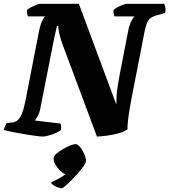

<svg xmlns="http://www.w3.org/2000/svg" viewBox="-31 -724 898 1018"><path d="M195 0Q185 0 158.5 -3.5Q132 -7 99 -12.5Q66 -18 36 -24Q6 -30 -11 -35Q-8 -46 -3.5 -56.5Q1 -67 5 -71L36 -75Q51 -77 63 -87Q75 -97 85.5 -122.5Q96 -148 105 -195L176 -560Q183 -593 192.5 -613Q202 -633 209 -637H118Q115 -642 113 -651.5Q111 -661 112 -671Q119 -678 133.5 -685.5Q148 -693 162.5 -698.5Q177 -704 182 -704H387L586 -169Q586 -197 587.5 -218.5Q589 -240 592.5 -264.5Q596 -289 603 -325L648 -557Q655 -593 665.5 -613Q676 -633 683 -637H576Q574 -643 572 -650.5Q570 -658 571 -671Q578 -678 592 -685.5Q606 -693 620.5 -698.5Q635 -704 640 -704H840Q842 -699 845 -687Q848 -675 845 -655L804 -644Q780 -638 767 -627.5Q754 -617 747 -599Q740 -581 734 -549L665 -195Q652 -126 648 -88Q644 -50 645 -38Q626 -25 597 -17Q568 -9 537.5 -5Q507 -1 483 0L306 -474Q290 -516 283.5 -545Q277 -574 278 -586H271Q270 -579 266 -564.5Q262 -550 255 -515L184 -155Q179 -127 169.5 -110Q160 -93 154 -85L290 -69Q292 -64 293 -55Q294 -46 292 -35Q273 -20 242.5 -10Q212 0 195 0ZM297 274Q283 274 263 264Q243 254 240 244Q258 234 279 223.5Q300 213 316 200Q303 195 288 181Q273 167 263 149.5Q253 132 253 116Q253 105 267 92Q281 79 301 67.5Q321 56 340 48Q359 40 369 40Q381 40 394 56Q407 72 416 93Q425 114 425 129Q425 138 413.5 155Q402 172 384 192.5Q366 213 348 231.5Q330 250 315.5 262Q301 274 297 274Z"/></svg>

Font: Texturina Black
Style: Italic
Weight: 900
Italic angle: -11°
Designer: Guillermo Torres Carreño
Foundry: Omnibus-Type
Version: Version 1.002; ttfautohint (v1.8.3)